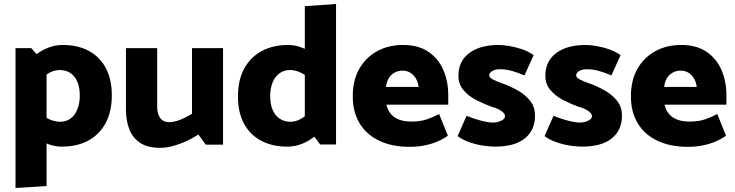

<svg xmlns="http://www.w3.org/2000/svg" viewBox="-20 -726 3693 965"><path d="M214 209V-399L137 -484H58V219ZM163 -309Q195 -340 222.5 -357Q250 -374 279 -374Q312 -374 334.5 -358.5Q357 -343 369 -314.5Q381 -286 381 -246Q381 -207 369 -177Q357 -147 335 -130.5Q313 -114 283 -114Q253 -114 223.5 -128.5Q194 -143 163 -176L119 -79Q140 -51 168.5 -30.5Q197 -10 228.5 0.5Q260 11 289 11Q368 11 424 -19.5Q480 -50 511 -107.5Q542 -165 542 -247Q542 -329 511 -385.5Q480 -442 425 -471Q370 -500 296 -500Q260 -500 227 -488Q194 -476 166.5 -455.5Q139 -435 119 -410Z M945 -484V-154Q929 -145 910 -135Q891 -125 870 -118.5Q849 -112 831 -112Q800 -112 785 -133Q770 -154 770 -188V-484H613V-176Q613 -121 629.5 -77.5Q646 -34 683.5 -8.5Q721 17 785 17Q817 17 851 7.5Q885 -2 917.5 -17Q950 -32 977 -50L1014 1H1101V-484Z M1512 -104 1589 0H1669V-706L1512 -695ZM1556 -179Q1524 -148 1496.5 -131Q1469 -114 1440 -114Q1408 -114 1385 -130Q1362 -146 1350 -174.5Q1338 -203 1338 -242Q1338 -282 1350 -311.5Q1362 -341 1384.5 -357.5Q1407 -374 1436 -374Q1466 -374 1495 -359.5Q1524 -345 1556 -313L1600 -410Q1579 -438 1550.5 -458Q1522 -478 1491 -489Q1460 -500 1429 -500Q1352 -500 1295.5 -469.5Q1239 -439 1207.5 -381.5Q1176 -324 1176 -242Q1176 -160 1207 -103.5Q1238 -47 1294 -18Q1350 11 1423 11Q1459 11 1492 -1Q1525 -13 1552.5 -33.5Q1580 -54 1600 -78Z M2233 -200V-247Q2233 -316 2208.5 -373.5Q2184 -431 2133.5 -465.5Q2083 -500 2006 -500Q1932 -500 1875 -468.5Q1818 -437 1785.5 -379.5Q1753 -322 1753 -242Q1753 -163 1787.5 -106Q1822 -49 1886.5 -18.5Q1951 12 2039 12Q2080 12 2116 4.5Q2152 -3 2181.5 -16Q2211 -29 2231 -44L2187 -153Q2160 -138 2126.5 -126.5Q2093 -115 2050 -115Q2010 -115 1984 -125.5Q1958 -136 1943 -155Q1928 -174 1922 -200ZM1920 -289Q1923 -315 1934 -333Q1945 -351 1963 -361Q1981 -371 2002 -371Q2026 -371 2043 -360Q2060 -349 2070.5 -331Q2081 -313 2084 -289Z M2280 -42Q2305 -23 2341.5 -10.5Q2378 2 2412.5 6.5Q2447 11 2467 11Q2567 11 2618 -30.5Q2669 -72 2669 -145Q2669 -189 2644 -220Q2619 -251 2580.5 -272.5Q2542 -294 2502 -308Q2478 -316 2458.5 -326Q2439 -336 2439 -347Q2439 -360 2454 -369Q2469 -378 2493 -378Q2522 -378 2553 -369.5Q2584 -361 2616 -347L2662 -449Q2635 -468 2602.5 -479Q2570 -490 2538.5 -495Q2507 -500 2487 -500Q2392 -500 2338 -459Q2284 -418 2284 -345Q2284 -303 2309.5 -273Q2335 -243 2374 -223Q2413 -203 2452 -189Q2472 -184 2487 -176Q2502 -168 2510 -159.5Q2518 -151 2518 -142Q2518 -132 2508.5 -125Q2499 -118 2485.5 -114Q2472 -110 2457 -110Q2440 -110 2417 -115Q2394 -120 2370.5 -127.5Q2347 -135 2325 -144Z M2717 -42Q2742 -23 2778.5 -10.5Q2815 2 2849.5 6.5Q2884 11 2904 11Q3004 11 3055 -30.5Q3106 -72 3106 -145Q3106 -189 3081 -220Q3056 -251 3017.5 -272.5Q2979 -294 2939 -308Q2915 -316 2895.5 -326Q2876 -336 2876 -347Q2876 -360 2891 -369Q2906 -378 2930 -378Q2959 -378 2990 -369.5Q3021 -361 3053 -347L3099 -449Q3072 -468 3039.5 -479Q3007 -490 2975.5 -495Q2944 -500 2924 -500Q2829 -500 2775 -459Q2721 -418 2721 -345Q2721 -303 2746.5 -273Q2772 -243 2811 -223Q2850 -203 2889 -189Q2909 -184 2924 -176Q2939 -168 2947 -159.5Q2955 -151 2955 -142Q2955 -132 2945.5 -125Q2936 -118 2922.5 -114Q2909 -110 2894 -110Q2877 -110 2854 -115Q2831 -120 2807.5 -127.5Q2784 -135 2762 -144Z M3631 -200V-247Q3631 -316 3606.5 -373.5Q3582 -431 3531.5 -465.5Q3481 -500 3404 -500Q3330 -500 3273 -468.5Q3216 -437 3183.5 -379.5Q3151 -322 3151 -242Q3151 -163 3185.5 -106Q3220 -49 3284.5 -18.5Q3349 12 3437 12Q3478 12 3514 4.5Q3550 -3 3579.5 -16Q3609 -29 3629 -44L3585 -153Q3558 -138 3524.5 -126.5Q3491 -115 3448 -115Q3408 -115 3382 -125.5Q3356 -136 3341 -155Q3326 -174 3320 -200ZM3318 -289Q3321 -315 3332 -333Q3343 -351 3361 -361Q3379 -371 3400 -371Q3424 -371 3441 -360Q3458 -349 3468.5 -331Q3479 -313 3482 -289Z"/></svg>

Font: Catamaran Thin ExtraBold
Style: Regular
Weight: 800
Version: Version 2.000